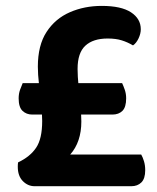

<svg xmlns="http://www.w3.org/2000/svg" viewBox="-20 -644 544 664"><path d="M368.8 -247.8H91.6Q71.4 -247.8 57.9 -260.6Q44.5 -273.4 44.5 -303.9Q44.5 -319.9 49.4 -333.6Q54.4 -347.4 58.4 -356.4H402.4Q406.7 -347.4 411.5 -333.6Q416.3 -319.9 416.3 -303.9Q416.3 -273.4 403.4 -260.6Q390.4 -247.8 368.8 -247.8ZM125.9 -225.6Q125.9 -248.6 122.4 -282.6Q118.9 -316.6 114.9 -351.8Q110.9 -387 110.9 -413.4Q110.9 -487.4 141 -533.5Q171.1 -579.7 221.4 -601.6Q271.7 -623.6 332 -623.6Q399 -623.6 432.9 -601.5Q466.9 -579.3 466.9 -542.8Q466.9 -527.6 459.1 -511.1Q451.3 -494.7 440 -487Q421.3 -498.1 401.1 -504.4Q380.9 -510.8 352.2 -510.8Q302 -510.8 275.2 -486Q248.3 -461.2 248.3 -405.7Q248.3 -380.3 251.8 -345.3Q255.3 -310.3 258.3 -277.4Q261.3 -244.6 261.3 -223.6Q261.3 -188.4 251.6 -159.7Q241.9 -130.9 222.8 -109.6H468.3Q473.6 -100.6 477.9 -86.5Q482.2 -72.4 482.2 -55.4Q482.2 -26.2 468.9 -13.1Q455.6 0 434.1 0H100Q76.4 0 58.9 -17.8Q41.5 -35.5 41.5 -67.4Q41.5 -76.4 42.5 -82.4Q84.2 -102.1 105 -133.2Q125.9 -164.2 125.9 -225.6Z"/></svg>

Font: Baloo Tammudu 2
Style: Regular
Weight: 400
Designer: Maithili Shingre, Omkar Shende and Ek Type
Foundry: Ek Type
Version: Version 1.700